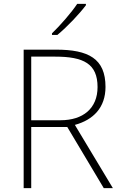

<svg xmlns="http://www.w3.org/2000/svg" viewBox="-20 -970 626 990"><path d="M423 -943V-950H378C350 -907 289 -837 248 -798V-790H276C328 -833 390 -899 423 -943ZM269 -714H102V0H141V-315H327L515 0H562L366 -326C461 -352 524 -415 524 -522C524 -668 436 -714 269 -714ZM264 -678C412 -678 483 -641 483 -521C483 -411 408 -350 292 -350H141V-678Z"/></svg>

Font: Noto Sans Myanmar ExtraLight
Style: Regular
Weight: 200
Designer: Monotype Design Team
Foundry: Monotype Imaging Inc.
Version: Version 2.107